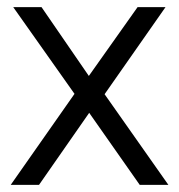

<svg xmlns="http://www.w3.org/2000/svg" viewBox="-20 -516 500 536"><path d="M10 0 188 -254 17 -496H96L228 -304L364 -496H442L272 -253L450 0H370L229 -201L89 0Z"/></svg>

Font: Atkinson Hyperlegible Next Light
Style: Regular
Weight: 300
Designer: Elliott Scott, Megan Eiswerth, Linus Boman, Theodore Petrosky, Letters from Sweden
Foundry: Applied Design Works, Letters from Sweden
Version: Version 2.001